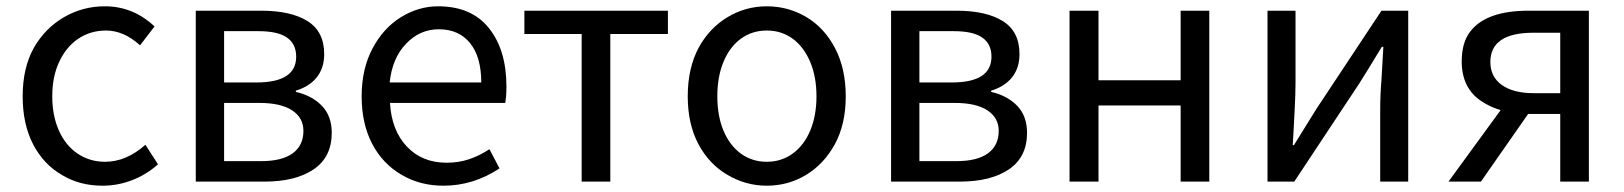

<svg xmlns="http://www.w3.org/2000/svg" viewBox="-20 -577 5160 610"><path d="M177 -21Q118 -55 85 -119Q52 -183 52 -271Q52 -362 88 -426Q124 -488 183.5 -522.5Q243 -557 313 -557Q403 -557 471 -493L425 -433Q373 -480 317 -480Q268 -480 229.5 -454.5Q191 -429 168.5 -381.5Q146 -334 146 -271Q146 -210 167 -162.5Q188 -115 226.5 -89Q265 -63 314 -63Q381 -63 442 -117L482 -55Q445 -22 399.5 -4.5Q354 13 306 13Q233 13 177 -21Z M602 -543H810Q904 -543 957 -510Q1010 -477 1010 -405Q1010 -361 986.5 -331.5Q963 -302 920 -289V-285Q972 -273 1003 -240.5Q1034 -208 1034 -155Q1034 -78 976.5 -39Q919 0 820 0H602ZM921 -397Q921 -437 892 -457.5Q863 -478 801 -478H692V-315H795Q921 -315 921 -397ZM944 -161Q944 -203 908 -226.5Q872 -250 804 -250H692V-65H809Q876 -65 910 -90Q944 -115 944 -161Z M1257 -21Q1196 -56 1162.5 -120Q1129 -184 1129 -271Q1129 -358 1163.5 -423Q1198 -488 1254 -522.5Q1310 -557 1372 -557Q1478 -557 1533.5 -487.5Q1589 -418 1589 -302Q1589 -270 1585 -250H1219Q1224 -163 1272.5 -111.5Q1321 -60 1399 -60Q1437 -60 1470 -71Q1503 -82 1535 -103L1567 -42Q1484 13 1389 13Q1315 13 1257 -21ZM1374 -484Q1314 -484 1270 -438Q1226 -392 1218 -315H1509Q1509 -396 1473.5 -440Q1438 -484 1374 -484Z M1828 -469H1646V-543H2102V-469H1919V0H1828Z M2292 -21Q2233 -55 2199 -119Q2165 -183 2165 -271Q2165 -361 2200 -426Q2234 -488 2291.5 -522.5Q2349 -557 2416 -557Q2484 -557 2541.5 -523Q2599 -489 2633 -424Q2667 -359 2667 -271Q2667 -182 2632 -118Q2597 -55 2540.5 -21Q2484 13 2416 13Q2350 13 2292 -21ZM2574 -271Q2574 -333 2554 -380.5Q2534 -428 2498.5 -454Q2463 -480 2416 -480Q2370 -480 2334.5 -454.5Q2299 -429 2279 -381.5Q2259 -334 2259 -271Q2259 -208 2279 -161Q2299 -114 2334.5 -88.5Q2370 -63 2416 -63Q2463 -63 2499 -89.5Q2535 -116 2554.5 -163Q2574 -210 2574 -271Z M2811 -543H3019Q3113 -543 3166 -510Q3219 -477 3219 -405Q3219 -361 3195.5 -331.5Q3172 -302 3129 -289V-285Q3181 -273 3212 -240.5Q3243 -208 3243 -155Q3243 -78 3185.5 -39Q3128 0 3029 0H2811ZM3130 -397Q3130 -437 3101 -457.5Q3072 -478 3010 -478H2901V-315H3004Q3130 -315 3130 -397ZM3153 -161Q3153 -203 3117 -226.5Q3081 -250 3013 -250H2901V-65H3018Q3085 -65 3119 -90Q3153 -115 3153 -161Z M3378 -543H3470V-322H3731V-543H3822V0H3731V-242H3470V0H3378Z M4007 -543H4096V-316Q4096 -279 4093 -223Q4090 -167 4089 -147L4087 -116H4091L4163 -232L4369 -543H4454V0H4365V-227Q4365 -276 4369 -323L4375 -428H4370Q4321 -347 4298 -311L4092 0H4007Z M4937 -215H4837Q4746 -215 4685 -256.5Q4624 -298 4624 -382Q4624 -443 4652 -478Q4703 -543 4836 -543H5028V0H4937ZM4937 -473H4852Q4715 -473 4715 -380Q4715 -333 4751.5 -307Q4788 -281 4852 -281H4937ZM4773 -262 4849 -235 4685 0H4582Z"/></svg>

Font: Merged Yaku Han JP
Style: Regular
Weight: 400
Designer: Ryoko NISHIZUKA 西塚涼子 (kana, bopomofo & ideographs); Paul D. Hunt (Latin, Greek & Cyrillic); Sandoll Communications 산돌커뮤니
Foundry: Adobe
Version: Version 2.004